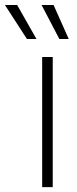

<svg xmlns="http://www.w3.org/2000/svg" viewBox="-92 -770 318 790"><path d="M81.5 0V-535.6H125V0ZM152.3 -609.4 79.1 -749.5H128.4L190.9 -609.4ZM19 -609.4 -71.8 -749.5H-21.5L58.1 -609.4Z"/></svg>

Font: Inter 20pt ExtraLight
Style: Regular
Weight: 250
Version: Version 4.001;git-66647c0bb